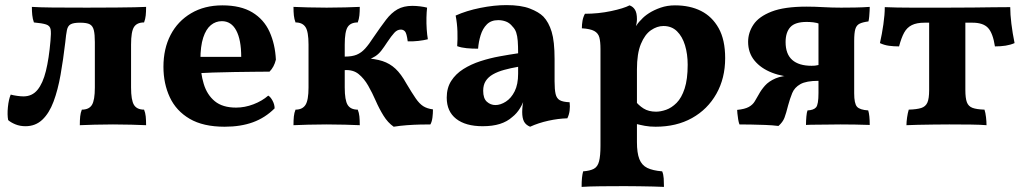

<svg xmlns="http://www.w3.org/2000/svg" viewBox="-20 -488 4011 753"><path d="M80 7Q58 7 40 -0.5Q22 -8 12 -17Q8 -38 11 -68Q14 -98 22 -117Q33 -114 47.5 -112Q62 -110 72 -110Q106 -110 127 -135.5Q148 -161 160 -209.5Q172 -258 178 -328Q181 -359 178.5 -373Q176 -387 161 -392Q146 -397 113 -400Q108 -414 106.5 -429Q105 -444 105 -461Q135 -459 187 -458.5Q239 -458 321 -458Q390 -458 435 -458.5Q480 -459 508 -459.5Q536 -460 553 -461Q553 -442 551.5 -427.5Q550 -413 545 -400Q517 -400 505.5 -382Q494 -364 494 -313V-145Q494 -95 505.5 -76.5Q517 -58 545 -58Q550 -46 551.5 -31.5Q553 -17 553 3Q531 2 495.5 1Q460 0 423 0Q386 0 351 1Q316 2 293 3Q293 -17 294.5 -31.5Q296 -46 301 -58Q329 -58 340.5 -76.5Q352 -95 352 -145V-323Q352 -353 348 -369.5Q344 -386 332.5 -392.5Q321 -399 294 -399Q269 -399 257.5 -393Q246 -387 242.5 -370Q239 -353 236 -322Q228 -254 217.5 -194.5Q207 -135 190 -89.5Q173 -44 146 -18.5Q119 7 80 7Z M861 9Q777 9 724 -22Q671 -53 646 -106.5Q621 -160 621 -226Q621 -297 649 -351Q677 -405 729.5 -436Q782 -467 852 -467Q924 -467 969.5 -439.5Q1015 -412 1037 -363.5Q1059 -315 1062 -254Q1055 -225 1037 -207Q1012 -207 976 -206.5Q940 -206 898.5 -205.5Q857 -205 814.5 -203.5Q772 -202 734 -199V-265H926Q926 -332 906.5 -368.5Q887 -405 850 -405Q826 -405 807 -389.5Q788 -374 777 -340.5Q766 -307 766 -253Q766 -202 779 -159Q792 -116 822.5 -91Q853 -66 906 -66Q940 -66 974 -79Q1008 -92 1032 -113Q1041 -108 1049 -93Q1057 -78 1057 -63Q1020 -26 972 -8.5Q924 9 861 9Z M1524 9Q1501 -7 1484 -34.5Q1467 -62 1453.5 -93Q1440 -124 1424 -152Q1408 -180 1386.5 -197.5Q1365 -215 1332 -213V-266Q1361 -266 1379 -273.5Q1397 -281 1412 -297.5Q1427 -314 1445 -342Q1473 -383 1494 -410.5Q1515 -438 1539 -451.5Q1563 -465 1597 -465Q1612 -465 1628 -463Q1644 -461 1655 -458Q1653 -441 1652.5 -418.5Q1652 -396 1653.5 -373.5Q1655 -351 1658 -334Q1642 -330 1620.5 -327.5Q1599 -325 1579 -326Q1575 -357 1568.5 -364.5Q1562 -372 1552 -372Q1538 -372 1526.5 -359.5Q1515 -347 1499 -323Q1486 -303 1475.5 -289.5Q1465 -276 1452 -267.5Q1439 -259 1418 -251L1406 -260Q1451 -258 1480 -248.5Q1509 -239 1531 -218.5Q1553 -198 1574 -160Q1596 -123 1610.5 -102Q1625 -81 1640 -71.5Q1655 -62 1678 -59Q1678 -43 1676 -27Q1674 -11 1668 0Q1651 0 1627 0.5Q1603 1 1576 3Q1549 5 1524 9ZM1131 3Q1131 -17 1132.5 -31.5Q1134 -46 1139 -58Q1166 -58 1178 -76.5Q1190 -95 1190 -145V-313Q1190 -364 1178 -382Q1166 -400 1139 -400Q1134 -413 1132.5 -427.5Q1131 -442 1131 -461Q1153 -460 1188.5 -459Q1224 -458 1261 -458Q1298 -458 1333.5 -459Q1369 -460 1391 -461Q1391 -442 1389.5 -427.5Q1388 -413 1383 -400Q1355 -400 1343.5 -382Q1332 -364 1332 -313V-145Q1332 -95 1343.5 -76.5Q1355 -58 1383 -58Q1388 -46 1389.5 -31.5Q1391 -17 1391 3Q1369 2 1333.5 1Q1298 0 1261 0Q1224 0 1188.5 1Q1153 2 1131 3Z M2059 9Q2042 2 2035 -11.5Q2028 -25 2028 -49Q2028 -61 2030 -77.5Q2032 -94 2037 -109L2040 -112Q2033 -86 2020 -64.5Q2007 -43 1989 -29Q1969 -11 1940.5 -2Q1912 7 1873 7Q1806 7 1769 -22Q1732 -51 1732 -105Q1732 -143 1749.5 -170.5Q1767 -198 1797 -217Q1827 -236 1864 -248Q1901 -260 1939.5 -267Q1978 -274 2012 -279Q2012 -308 2010.5 -327.5Q2009 -347 2004.5 -360.5Q2000 -374 1990 -384Q1979 -398 1964.5 -403.5Q1950 -409 1934 -409Q1906 -409 1889.5 -392.5Q1873 -376 1865 -350Q1857 -324 1855 -297Q1831 -297 1810 -299Q1789 -301 1773 -307Q1775 -334 1774 -365Q1773 -396 1767 -427Q1809 -446 1863.5 -457Q1918 -468 1966 -468Q2023 -468 2058 -454.5Q2093 -441 2111 -423Q2132 -401 2143.5 -363.5Q2155 -326 2155 -256V-169Q2155 -137 2159 -119.5Q2163 -102 2175.5 -95Q2188 -88 2214 -87Q2216 -71 2214 -54.5Q2212 -38 2205 -24Q2169 -23 2130.5 -14.5Q2092 -6 2059 9ZM1923 -76Q1943 -76 1964 -89.5Q1985 -103 1998.5 -130Q2012 -157 2012 -199V-226Q1983 -221 1957.5 -214Q1932 -207 1913.5 -196.5Q1895 -186 1885 -170.5Q1875 -155 1875 -132Q1875 -102 1889.5 -89Q1904 -76 1923 -76Z M2261 245Q2261 224 2262.5 209.5Q2264 195 2267 184Q2294 182 2309 174Q2324 166 2329.5 144.5Q2335 123 2335 84V-296Q2335 -325 2330.5 -341.5Q2326 -358 2310.5 -366.5Q2295 -375 2262 -377Q2262 -392 2264.5 -406.5Q2267 -421 2274 -434Q2327 -434 2376.5 -444.5Q2426 -455 2449 -467Q2463 -462 2470.5 -449.5Q2478 -437 2478 -413Q2478 -398 2472.5 -380.5Q2467 -363 2457 -337L2478 -316V69Q2478 112 2487.5 136Q2497 160 2518.5 170.5Q2540 181 2577 184Q2582 196 2583 212Q2584 228 2584 245Q2567 244 2541.5 243.5Q2516 243 2487 242.5Q2458 242 2430 242Q2385 242 2337 242.5Q2289 243 2261 245ZM2551 9Q2528 9 2509 5.5Q2490 2 2467 -4V-97Q2484 -75 2504 -62.5Q2524 -50 2553 -50Q2571 -50 2592.5 -57.5Q2614 -65 2633.5 -84.5Q2653 -104 2665 -140.5Q2677 -177 2677 -234Q2677 -276 2666.5 -310.5Q2656 -345 2635 -365.5Q2614 -386 2582 -386Q2557 -386 2533 -369.5Q2509 -353 2493.5 -315.5Q2478 -278 2478 -216L2439 -318Q2455 -357 2469 -378.5Q2483 -400 2495 -411Q2506 -424 2525.5 -436.5Q2545 -449 2571 -458Q2597 -467 2627 -467Q2686 -467 2729.5 -445Q2773 -423 2798.5 -377.5Q2824 -332 2824 -260Q2824 -181 2789.5 -120Q2755 -59 2694 -25Q2633 9 2551 9Z M3141 2Q3141 -14 3142.5 -31Q3144 -48 3147 -55Q3171 -56 3180.5 -67Q3190 -78 3190 -123V-429L3196 -394Q3183 -399 3169.5 -400.5Q3156 -402 3144 -402Q3098 -402 3079.5 -381.5Q3061 -361 3061 -323Q3061 -276 3087 -253Q3113 -230 3163 -230Q3170 -230 3176 -230.5Q3182 -231 3190 -233V-185H3107Q3051 -186 3007.5 -203Q2964 -220 2939 -250.5Q2914 -281 2914 -324Q2914 -360 2935 -391.5Q2956 -423 3006 -442.5Q3056 -462 3143 -462Q3174 -462 3208.5 -460Q3243 -458 3279 -458Q3302 -458 3333 -458.5Q3364 -459 3391 -461Q3391 -456 3390.5 -445.5Q3390 -435 3389 -423.5Q3388 -412 3386 -404Q3363 -401 3351 -395Q3339 -389 3334.5 -374Q3330 -359 3330 -327V-122Q3330 -82 3341 -69.5Q3352 -57 3385 -55Q3391 -36 3391 2Q3365 1 3333.5 0.5Q3302 0 3276 0Q3258 0 3232.5 0.5Q3207 1 3182.5 1Q3158 1 3141 2ZM3033 6Q3009 3 2981 2Q2953 1 2926.5 0.5Q2900 0 2880 0Q2877 -8 2875 -20Q2873 -32 2872 -43Q2871 -54 2871 -57Q2901 -60 2916.5 -68.5Q2932 -77 2940 -90.5Q2948 -104 2956 -118Q2965 -135 2980 -152Q2995 -169 3021.5 -180.5Q3048 -192 3092 -192H3190V-171Q3142 -171 3119 -158Q3096 -145 3087 -123Q3078 -101 3071 -75Q3063 -43 3056.5 -26Q3050 -9 3033 6Z M3535 3Q3535 -10 3537.5 -27.5Q3540 -45 3544 -58Q3576 -59 3593 -64.5Q3610 -70 3617 -85.5Q3624 -101 3624 -135V-419H3766V-135Q3766 -103 3772 -87Q3778 -71 3794 -65Q3810 -59 3841 -58Q3845 -46 3847 -28.5Q3849 -11 3849 3Q3826 1 3787.5 0.5Q3749 0 3703 0Q3673 0 3640.5 0.5Q3608 1 3580 1.5Q3552 2 3535 3ZM3506 -306Q3485 -306 3466.5 -308.5Q3448 -311 3431 -319Q3439 -354 3444.5 -392.5Q3450 -431 3450 -460Q3474 -459 3499 -458.5Q3524 -458 3552.5 -458Q3581 -458 3616.5 -458Q3652 -458 3698 -458Q3753 -458 3796 -458.5Q3839 -459 3875 -459.5Q3911 -460 3942 -460Q3942 -432 3946.5 -395Q3951 -358 3959 -319Q3943 -312 3924 -309Q3905 -306 3882 -306Q3874 -358 3855 -378.5Q3836 -399 3794 -399H3606Q3575 -399 3556 -389.5Q3537 -380 3526 -360Q3515 -340 3506 -306Z"/></svg>

Font: Vollkorn
Style: Bold
Weight: 700
Designer: Friedrich Althausen
Foundry: Friedrich Althausen
Version: Version 5.000